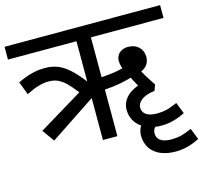

<svg xmlns="http://www.w3.org/2000/svg" viewBox="-111 -747 1101 1034"><g transform="rotate(-15 439.5 -230.0)"><path d="M54.7 -343.3C105.5 -368.7 140.6 -380.4 181.2 -380.4C199.2 -380.4 215.8 -377.4 230 -371.1C244.1 -364.7 258.3 -355 272.5 -342.3C286.1 -329.1 303.7 -309.1 325.7 -281.2L79.6 -132.3L127.4 -64.9L381.8 -233.9V0H462.4V-259.8C490.2 -261.2 518.6 -264.6 548.3 -270C577.6 -275.4 599.1 -280.8 612.8 -286.1C616.2 -278.3 625.5 -261.2 640.6 -234.4C580.6 -212.9 546.9 -172.9 546.9 -124.5C546.9 -82 565.4 -45.9 601.1 -22C590.8 -6.3 585.9 11.2 585.9 30.3C585.9 106 640.6 161.6 745.6 161.6C790 161.6 832 150.9 878.9 127.4L854 64.5C827.1 75.7 806.6 83.5 791.5 86.9C776.4 90.3 759.3 92.3 740.7 92.3C688 92.3 659.7 73.7 659.7 38.6C659.7 25.4 662.6 14.6 672.4 4.4C683.1 5.9 694.3 6.8 706.5 6.8C751 6.8 793 -3.9 839.8 -27.3L814.9 -90.3C788.1 -79.1 767.6 -71.3 752.4 -67.9C737.3 -64.5 720.2 -62.5 701.7 -62.5C649.4 -62.5 620.6 -81.5 620.6 -116.2C620.6 -144.5 646.5 -174.8 718.8 -184.1L730.5 -216.8C709 -248 690.9 -276.9 676.3 -303.2C707 -316.4 723.6 -340.3 723.6 -373C723.6 -416 692.4 -449.7 641.1 -449.7C603.5 -449.7 574.2 -425.8 574.2 -390.1C574.2 -379.9 577.6 -358.4 583 -346.2C554.7 -337.9 514.6 -332 462.4 -328.6V-550.8H867.2V-622.1H0V-550.8H381.8V-326.2C356 -359.9 332.5 -385.7 312 -403.8C271 -439.9 231.9 -455.6 179.2 -455.6C130.4 -455.6 83.5 -443.8 26.9 -416.5Z"/></g></svg>

Font: Noto Reveo Sans
Style: Regular
Weight: 400
Designer: Monotype Design team
Foundry: Monotype Imaging Inc.
Version: Version 1.04